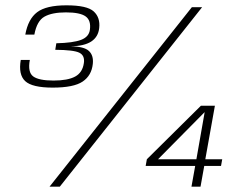

<svg xmlns="http://www.w3.org/2000/svg" viewBox="-20 -701 922 721"><path d="M178 -372Q257 -372 290.5 -394.8Q324 -417.5 328.5 -461Q332 -492.5 314 -509.5Q296 -526.5 245.5 -527Q296.5 -528 322.8 -545.2Q349 -562.5 352.5 -595.5Q357 -635 332 -658Q307 -681 229.5 -681Q153.5 -681 119.5 -655.2Q85.5 -629.5 75 -571H109Q118.5 -622.5 147 -638.5Q175.5 -654.5 227.5 -654.5Q281 -654.5 301.8 -639.2Q322.5 -624 317.5 -589Q314 -562.5 284.2 -551.2Q254.5 -540 191.5 -538.5L187.5 -514Q257 -513.5 278 -503Q299 -492.5 295 -464.5Q290 -428.5 262.2 -413.5Q234.5 -398.5 181 -398.5Q126 -398.5 104.8 -414Q83.5 -429.5 92 -476H58Q48.5 -421 74.5 -396.5Q100.5 -372 178 -372ZM166 0H204.5L739 -674H700.5ZM699 0H733L747 -78H810L814.5 -103H751L787 -304H734.5L531.5 -103L527 -78H713ZM573.5 -103 747.5 -279 748.5 -279.5 717.5 -103Z"/></svg>

Font: Anybody UltraCondensed Thin Light
Style: Italic
Weight: 300
Italic angle: -10°
Version: Version 1.111